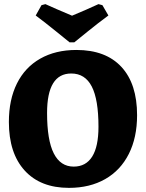

<svg xmlns="http://www.w3.org/2000/svg" viewBox="-20 -898 706 930"><path d="M23 -307Q23 -415 62 -493.5Q101 -572 175 -614Q249 -656 350 -656Q492 -656 568 -574Q644 -492 644 -340Q644 -232 604 -152.5Q564 -73 489.5 -30.5Q415 12 314 12Q176 12 99.5 -72Q23 -156 23 -307ZM457 -284Q457 -416 424.5 -479Q392 -542 325 -542Q208 -542 208 -351Q208 -219 240.5 -155Q273 -91 337 -91Q396 -91 426.5 -139.5Q457 -188 457 -284ZM153 -823 181 -873 200 -878Q241 -859 329 -822Q401 -852 457 -878L476 -873L505 -823Q456 -787 405.5 -746Q355 -705 340 -693H317Q302 -705 251.5 -746Q201 -787 153 -823Z"/></svg>

Font: Alegreya ExtraBold
Style: Regular
Weight: 800
Designer: Juan Pablo del Peral
Foundry: Huerta Tipografica
Version: Version 2.007; ttfautohint (v1.6)